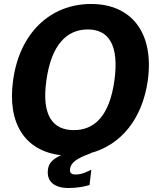

<svg xmlns="http://www.w3.org/2000/svg" viewBox="-20 -772 778 965"><path d="M221 80C213 140 253 173 325 173C369 173 407 165 430 158L439 81C419 90 394 105 360 105C338 105 330 96 332 78C335 47 363 24 438 -2H433C587 -42 696 -174 723 -369C755 -606 642 -752 438 -752C232 -752 78 -605 46 -369C15 -151 107 -12 287 8C238 30 224 54 221 80ZM351 -118C247 -118 188 -189 213 -367C238 -549 317 -624 421 -624C524 -624 580 -549 555 -367C530 -188 454 -118 351 -118Z"/></svg>

Font: Cheyenne Sans
Style: Bold Italic
Weight: 700
Italic angle: -8.13011°
Designer: The Public Sans project authors (U.S. Web Design System), Libre Franklin designed by Pablo Impallari and Rodrigo Fuenzal
Foundry: The Cheyenne Sans Project Authors
Version: Version 2.007